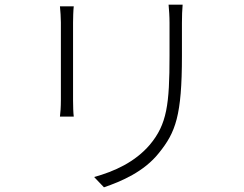

<svg xmlns="http://www.w3.org/2000/svg" viewBox="-20 -768 1040 820"><path d="M760 -748H700C702 -726 704 -699 704 -670C704 -639 704 -562 704 -530C704 -322 693 -237 620 -150C557 -76 469 -36 382 -12L424 32C497 7 595 -34 659 -115C730 -203 757 -274 757 -529C757 -560 757 -637 757 -670C757 -699 758 -726 760 -748ZM295 -741H236C238 -724 240 -689 240 -672C240 -650 240 -374 240 -341C240 -312 238 -284 236 -270H295C293 -285 292 -315 292 -340C292 -374 292 -650 292 -672C292 -691 293 -724 295 -741Z"/></svg>

Font: Noto Sans KR Light
Style: Regular
Weight: 300
Designer: Ryoko NISHIZUKA 西塚涼子 (kana, bopomofo & ideographs); Paul D. Hunt (Latin, Greek & Cyrillic); Sandoll Communications 산돌커뮤니
Foundry: Adobe
Version: Version 2.004;hotconv 1.0.118;makeotfexe 2.5.65603